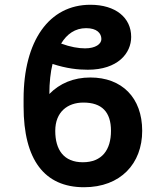

<svg xmlns="http://www.w3.org/2000/svg" viewBox="-20 -780 698 810"><path d="M361.2 -453.1C290.5 -453.1 231.9 -428.3 188.2 -383.5C188.2 -431.1 193.2 -476.9 201.7 -510.3C261 -490.8 309.7 -485.8 350.5 -485.8C476.9 -485.8 533.4 -555.4 533.4 -624.3C533.4 -705.3 468 -759.9 361.2 -759.9C186.8 -759.9 79.5 -607.2 79.5 -362.2V-330.6C79.5 -105.8 167.6 9.9 334.5 9.9C489 9.9 579.9 -90.2 579.9 -228C579.9 -368.3 494 -453.1 361.2 -453.1ZM213.1 -228C213.1 -307.9 265.3 -347.3 331.7 -347.3C409.8 -347.3 448.2 -307.5 448.2 -228C448.2 -147.7 410.2 -95.5 329.5 -95.5C249.3 -95.5 213.1 -147.7 213.1 -228ZM237.9 -596.2C262.4 -636.7 297.2 -661.2 343.4 -661.2C388.5 -661.2 407.7 -639.9 407.7 -615.1C407.7 -594.5 383.2 -576 338.8 -576C311.4 -576 277 -581.7 237.9 -596.2Z"/></svg>

Font: Margiela Sans Semi Bold
Style: Regular
Weight: 600
Designer: Stefan Endress, Andreas Faust
Version: Version 1.100;FEAKit 1.0